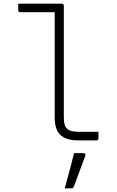

<svg xmlns="http://www.w3.org/2000/svg" viewBox="-20 -770 640 1053"><path d="M80 -750Q104 -750 128 -750Q152 -750 176 -750Q200 -750 223.5 -750Q247 -750 271 -750Q295 -750 319 -750Q323 -750 325 -748.5Q327 -747 328.5 -745Q330 -743 330 -739Q330 -701 330 -640Q330 -579 330 -507Q330 -435 330 -363Q330 -291 330 -230Q330 -169 330 -131Q330 -106 333.5 -90.5Q337 -75 347 -65Q357 -55 373.5 -51Q390 -47 414 -47Q438 -47 461 -47Q484 -47 508 -47H520Q520 -38 520 -29Q520 -20 520 -11Q520 -7 518.5 -5Q517 -3 515 -1.5Q513 0 509 0Q506 0 488.5 0Q471 0 449.5 0Q428 0 411 0Q375 0 350 -8Q325 -16 309.5 -31.5Q294 -47 287 -71Q280 -95 280 -127Q280 -162 280 -220Q280 -278 280 -346.5Q280 -415 280 -483.5Q280 -552 280 -610Q280 -668 280 -703H269Q240 -703 210 -703Q180 -703 150.5 -703Q121 -703 91 -703Q86 -703 83 -706Q80 -709 80 -714Q80 -723 80 -732Q80 -741 80 -750ZM386 70Q397 70 410.5 70Q424 70 438 70Q444 70 447 74Q450 78 448 84Q437 113 427 140Q417 167 407 194.5Q397 222 385 253Q384 257 380.5 260Q377 263 370 263Q361 263 353.5 263Q346 263 335 263Q344 230 353 197Q362 164 370.5 132Q379 100 386 70Z"/></svg>

Font: Recursive Monospace Light
Style: Regular
Weight: 300
Version: Version 1.047